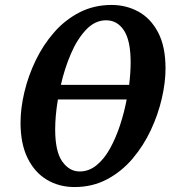

<svg xmlns="http://www.w3.org/2000/svg" viewBox="-20 -745 689 776"><path d="M281 11Q219 11 169.5 -18.5Q120 -48 91.5 -106Q63 -164 63 -249Q63 -307 78.5 -372.5Q94 -438 124 -500.5Q154 -563 198.5 -614Q243 -665 301.5 -695Q360 -725 431 -725Q490 -725 539.5 -698Q589 -671 619 -614Q649 -557 649 -468Q649 -412 634 -347Q619 -282 589.5 -219Q560 -156 516 -104Q472 -52 413 -20.5Q354 11 281 11ZM409 -663Q364 -663 328 -625Q292 -587 266.5 -527.5Q241 -468 226 -402H502Q508 -451 508 -493Q508 -581 481 -622Q454 -663 409 -663ZM302 -52Q339 -52 370 -77Q401 -102 424.5 -144.5Q448 -187 465 -238.5Q482 -290 492 -343H214Q203 -277 203 -222Q203 -133 231.5 -92.5Q260 -52 302 -52Z"/></svg>

Font: Noto Serif ExtraCondensed
Style: Bold Italic
Weight: 700
Width: 2
Italic angle: -12°
Designer: Monotype Design Team
Foundry: Monotype Imaging Inc.
Version: Version 2.013; ttfautohint (v1.8.4.7-5d5b)